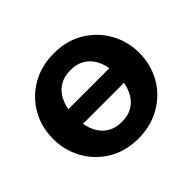

<svg xmlns="http://www.w3.org/2000/svg" viewBox="-131 -686 856 856"><g transform="rotate(-45 297.5 -258.0)"><path d="M298 10Q215.5 10 154.5 -27.2Q93.5 -64.5 60 -125.5Q26.5 -186.5 26.5 -258Q26.5 -333 61.2 -393.8Q96 -454.5 157.5 -490.2Q219 -526 298 -526Q380.5 -526 441.8 -488.5Q503 -451 536.5 -390Q570 -329 570 -258Q570 -186 536.2 -124.8Q502.5 -63.5 439 -26.5Q376.5 10 298 10ZM427 -304Q421 -338.5 405 -364.5Q389 -390.5 362.8 -405.5Q336.5 -420.5 298 -420.5Q259.5 -420.5 233 -405.5Q206.5 -390.5 190.5 -364.2Q174.5 -338 168.5 -304ZM298 -95Q336 -95 362.5 -110Q389 -125 404.8 -151.2Q420.5 -177.5 427 -211.5H168.5Q174.5 -177.5 190.5 -151.2Q206.5 -125 233 -110Q259.5 -95 298 -95Z"/></g></svg>

Font: Acari Sans
Style: Bold
Weight: 700
Designer: Alfredo Marco Pradil and Stefan Peev (font) & Cristiano Sobral (main changes)
Foundry: Alfredo Marco Pradil and Stefan Peev (font) & Cristiano Sobral (main changes)
Version: Version 1.063; ttfautohint (v1.8.3)